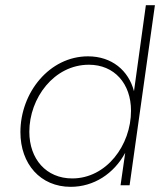

<svg xmlns="http://www.w3.org/2000/svg" viewBox="-20 -717 642 743"><path d="M253.5 6C343 6 420.5 -44.5 464.5 -125.5L446.5 0H481.5L579.5 -697H544.5L498.5 -364C477.5 -444.5 412.5 -499 320.5 -499C172 -499 59 -359.5 59 -205.5C59 -82.5 136.5 6 253.5 6ZM93.5 -207C93.5 -337.5 189 -466.5 324 -466.5C422.5 -466.5 487 -393.5 487 -288.5C487 -154.5 391.5 -26.5 259.5 -26.5C159 -26.5 93.5 -101.5 93.5 -207Z"/></svg>

Font: HK Grotesk ExtraLight
Style: Italic
Weight: 200
Italic angle: -16°
Designer: Alfredo Marco Pradil
Foundry: Hanken Design Co.
Version: Version 3.001;FEAKit 1.0